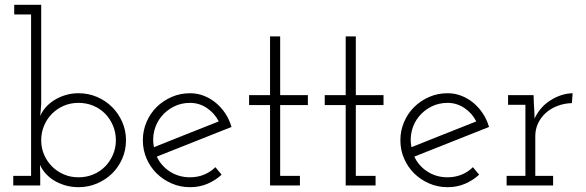

<svg xmlns="http://www.w3.org/2000/svg" viewBox="-20 -770 2432 797"><path d="M35 -40H109V-710H39V-750H151V-337Q150 -325 149 -312.5Q148 -300 147 -288Q154 -306 168.5 -323Q183 -340 204 -353.5Q225 -367 251 -375Q277 -383 306 -383Q347 -383 383 -367.5Q419 -352 445.5 -325.5Q472 -299 487.5 -263.5Q503 -228 503 -188Q503 -147 487.5 -111.5Q472 -76 445.5 -50Q419 -24 383 -8.5Q347 7 306 7Q276 7 249.5 -1Q223 -9 202.5 -22Q182 -35 167.5 -52Q153 -69 146 -86Q146 -75 146.5 -63.5Q147 -52 147 -40V0H35ZM461 -188Q461 -220 449 -248.5Q437 -277 416.5 -298Q396 -319 367.5 -331Q339 -343 306 -343Q273 -343 245 -331Q217 -319 196 -298Q175 -277 163 -248.5Q151 -220 151 -188Q151 -156 163 -128Q175 -100 196 -79Q217 -58 245 -46Q273 -34 306 -34Q339 -34 367.5 -46Q396 -58 416.5 -79Q437 -100 449 -128Q461 -156 461 -188Z M769 -343Q732 -343 701.5 -327.5Q671 -312 650 -286.5Q629 -261 620.5 -227.5Q612 -194 619 -159Q686 -186 753 -212.5Q820 -239 888 -266Q871 -300 839 -321.5Q807 -343 769 -343ZM941 -243Q863 -212 786 -181.5Q709 -151 631 -120Q648 -82 685 -58Q722 -34 769 -34Q800 -34 827 -45Q854 -56 874 -76Q881 -68 887 -60.5Q893 -53 900 -45Q874 -21 841 -7Q808 7 769 7Q728 7 692.5 -8.5Q657 -24 630.5 -50Q604 -76 588.5 -111.5Q573 -147 573 -188Q573 -228 588.5 -264Q604 -300 630.5 -326Q657 -352 692.5 -367.5Q728 -383 769 -383Q799 -383 826 -372.5Q853 -362 875.5 -343.5Q898 -325 915 -299.5Q932 -274 941 -243Z M1101 -619H1143V-375H1258V-334H1143V-40H1225V0H1101V-334H1014V-375H1101Z M1415 -619H1457V-375H1572V-334H1457V-40H1539V0H1415V-334H1328V-375H1415Z M1838 -343Q1801 -343 1770.5 -327.5Q1740 -312 1719 -286.5Q1698 -261 1689.5 -227.5Q1681 -194 1688 -159Q1755 -186 1822 -212.5Q1889 -239 1957 -266Q1940 -300 1908 -321.5Q1876 -343 1838 -343ZM2010 -243Q1932 -212 1855 -181.5Q1778 -151 1700 -120Q1717 -82 1754 -58Q1791 -34 1838 -34Q1869 -34 1896 -45Q1923 -56 1943 -76Q1950 -68 1956 -60.5Q1962 -53 1969 -45Q1943 -21 1910 -7Q1877 7 1838 7Q1797 7 1761.5 -8.5Q1726 -24 1699.5 -50Q1673 -76 1657.5 -111.5Q1642 -147 1642 -188Q1642 -228 1657.5 -264Q1673 -300 1699.5 -326Q1726 -352 1761.5 -367.5Q1797 -383 1838 -383Q1868 -383 1895 -372.5Q1922 -362 1944.5 -343.5Q1967 -325 1984 -299.5Q2001 -274 2010 -243Z M2083 -40H2161V-335H2089V-375H2195L2196 -340Q2197 -323 2198 -309Q2199 -295 2199 -278Q2222 -327 2266.5 -354.5Q2311 -382 2357 -383L2354 -342Q2322 -341 2294.5 -330.5Q2267 -320 2246.5 -302Q2226 -284 2214 -259Q2202 -234 2202 -205V-40H2276V0H2083Z"/></svg>

Font: Josefin Slab
Style: Regular
Weight: 400
Designer: Santiago Orozco
Foundry: Typemade
Version: Version 1.000